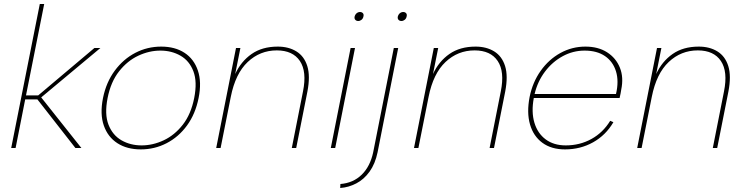

<svg xmlns="http://www.w3.org/2000/svg" viewBox="-20 -740 3732 960"><path d="M179 -720H201L110 -263H171L452 -500H482L186 -253L387 0H357L167 -243H106L58 0H36Z M684 7Q615 7 567 -24Q519 -55 499 -112.5Q479 -170 495 -250Q511 -329 554 -387Q597 -445 657 -476Q717 -507 786 -507Q855 -507 902.5 -476Q950 -445 969.5 -387Q989 -329 973 -250Q957 -170 915 -112.5Q873 -55 813 -24Q753 7 684 7ZM688 -13Q744 -13 798.5 -38.5Q853 -64 894 -116.5Q935 -169 951 -250Q967 -331 947 -383.5Q927 -436 882.5 -461.5Q838 -487 782 -487Q726 -487 671.5 -461.5Q617 -436 575.5 -383.5Q534 -331 518 -250Q502 -169 522.5 -116.5Q543 -64 587.5 -38.5Q632 -13 688 -13Z M1160 -500H1182L1156 -370Q1185 -433 1238 -470Q1291 -507 1369 -507Q1423 -507 1462 -483Q1501 -459 1516.5 -409.5Q1532 -360 1517 -282L1461 0H1439L1495 -283Q1515 -382 1479.5 -435Q1444 -488 1364 -488Q1280 -488 1218.5 -430Q1157 -372 1134 -256L1083 0H1061Z M1733 -500H1755L1656 0H1634ZM1771 -635Q1762 -635 1756.5 -641Q1751 -647 1753 -657Q1756 -668 1763.5 -674Q1771 -680 1780 -680Q1789 -680 1794.5 -674Q1800 -668 1797 -657Q1795 -647 1787.5 -641Q1780 -635 1771 -635Z M1846 21Q1831 92 1788.5 133.5Q1746 175 1682 180L1681 200Q1723 197 1761.5 177Q1800 157 1828 118Q1856 79 1868 21L1971 -500H1949ZM1987 -635Q1978 -635 1972.5 -641Q1967 -647 1969 -657Q1972 -668 1979.5 -674Q1987 -680 1996 -680Q2005 -680 2010.5 -674Q2016 -668 2013 -657Q2011 -647 2003.5 -641Q1996 -635 1987 -635Z M2149 -500H2171L2145 -370Q2174 -433 2227 -470Q2280 -507 2358 -507Q2412 -507 2451 -483Q2490 -459 2505.5 -409.5Q2521 -360 2506 -282L2450 0H2428L2484 -283Q2504 -382 2468.5 -435Q2433 -488 2353 -488Q2269 -488 2207.5 -430Q2146 -372 2123 -256L2072 0H2050Z M2805 7Q2737 7 2692 -26Q2647 -59 2630 -118Q2613 -177 2628 -255Q2643 -329 2683.5 -386Q2724 -443 2782 -475Q2840 -507 2907 -507Q2971 -507 3015.5 -478.5Q3060 -450 3079.5 -401.5Q3099 -353 3086 -291Q3085 -284 3083 -273Q3081 -262 3078 -250H2649Q2636 -180 2652 -126.5Q2668 -73 2708.5 -43Q2749 -13 2809 -13Q2879 -13 2937 -45Q2995 -77 3031 -136L3047 -129Q3009 -64 2945.5 -28.5Q2882 7 2805 7ZM3060 -270Q3075 -334 3060 -383Q3045 -432 3005 -459.5Q2965 -487 2903 -487Q2845 -487 2793.5 -459Q2742 -431 2705 -382Q2668 -333 2653 -270Z M3265 -500H3287L3261 -370Q3290 -433 3343 -470Q3396 -507 3474 -507Q3528 -507 3567 -483Q3606 -459 3621.5 -409.5Q3637 -360 3622 -282L3566 0H3544L3600 -283Q3620 -382 3584.5 -435Q3549 -488 3469 -488Q3385 -488 3323.5 -430Q3262 -372 3239 -256L3188 0H3166Z"/></svg>

Font: Albert Sans Thin
Style: Italic
Weight: 250
Italic angle: -11.25°
Designer: Andreas Rasmussen
Foundry: a.Foundry
Version: Version 1.025